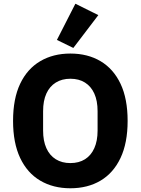

<svg xmlns="http://www.w3.org/2000/svg" viewBox="-20 -997 754 1029"><path d="M357 12Q265 12 195.5 -29Q126 -70 88 -150.5Q50 -231 50 -349Q50 -468 88 -548Q126 -628 195.5 -669Q265 -710 357 -710Q450 -710 519 -669Q588 -628 626 -548Q664 -468 664 -349Q664 -231 626 -150.5Q588 -70 519 -29Q450 12 357 12ZM357 -123Q403 -123 435.5 -143.5Q468 -164 485.5 -203Q503 -242 503 -297V-401Q503 -457 485.5 -495.5Q468 -534 435.5 -554.5Q403 -575 357 -575Q312 -575 279 -554.5Q246 -534 228.5 -495.5Q211 -457 211 -401V-297Q211 -242 228.5 -203Q246 -164 279 -143.5Q312 -123 357 -123ZM507 -916 373 -740 285 -783 384 -977Z"/></svg>

Font: IBM Plex Sans Var
Style: Regular
Weight: 400
Designer: Mike Abbink, Paul van der Laan, Pieter van Rosmalen
Foundry: Bold Monday
Version: Version 3.000